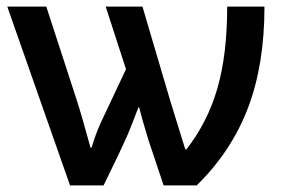

<svg xmlns="http://www.w3.org/2000/svg" viewBox="-20 -561 881 581"><path d="M2 -541H120.1L211.4 -260.7Q228.5 -207.5 253.9 -114.3H257.3Q268.6 -154.3 287.1 -194.3L361.3 -351.6L299.8 -541H411.1L495.1 -256.3L540.5 -109.4H544.4Q608.4 -191.4 637.9 -293.9Q667.5 -396.5 667.5 -541H780.3Q780.3 -364.7 730 -233.4Q679.7 -102.1 575.2 0H475.1Q459.5 -45.4 429.2 -137.2Q412.1 -193.4 400.9 -236.3H398.9L391.6 -217.3Q376.5 -177.7 366.2 -153.3Q344.2 -103 293.5 0H191.9Z"/></svg>

Font: Viking Open Sans Light
Style: Bold
Weight: 600
Foundry: Ascender Corporation
Version: Version 2.001